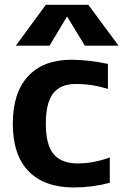

<svg xmlns="http://www.w3.org/2000/svg" viewBox="-20 -783 585 812"><path d="M282.2 -530.3Q352.5 -530.3 436.5 -512.7V-407.2Q365.2 -428.7 298.8 -427.7Q235.4 -427.7 204.6 -387.7Q173.8 -347.7 173.8 -259.8Q173.8 -169.9 207 -130.9Q240.2 -91.8 308.6 -91.8Q375 -91.8 444.3 -117.2V-9.8Q369.1 9.8 292 9.8Q168 9.8 101.1 -58.6Q34.2 -127 34.2 -259.8Q34.2 -390.6 98.6 -460.4Q163.1 -530.3 282.2 -530.3ZM262.7 -711.9 189.5 -589.8H46.9L173.8 -762.7H353.5L481.4 -589.8H338.9L264.6 -711.9Z"/></svg>

Font: Mgen+ 1c bold
Style: Bold
Weight: 700
Designer: [Source Han Sans]
Ryoko NISHIZUKA  (kana & ideographs); Paul D. Hunt (Latin, Greek & Cyrillic); Wenlong ZHANG  (bopomofo
Version: Version 1.059.20150602